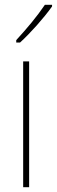

<svg xmlns="http://www.w3.org/2000/svg" viewBox="-20 -784 238 804"><path d="M198 -757V-764H168C135 -715 93 -665 48 -616V-606H64C107 -645 164 -709 198 -757ZM102 0V-527H77V0Z"/></svg>

Font: Noto Sans Gujarati UI Condensed Thin
Style: Regular
Weight: 100
Width: 3
Designer: Jelle Bosma - Monotype Design Team, Universal Thirst
Foundry: Monotype Imaging Inc.
Version: Version 2.106